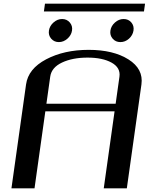

<svg xmlns="http://www.w3.org/2000/svg" viewBox="-20 -1020 806 1040"><path d="M606.4 -458 627 -604.5Q633.8 -653.3 584.5 -680.7Q535.2 -708 454.1 -708Q373 -708 315.9 -681.2Q258.8 -654.3 252 -604.5L231.4 -458ZM667 0H542L600.6 -417H225.6L167 0H42L121.1 -562.5Q132.8 -647.5 230 -698.7Q327.1 -750 460 -750Q593.8 -750 675.8 -698.2Q757.8 -646.5 746.1 -562.5ZM649.4 -917Q675.8 -917 691.4 -898.4Q707 -879.9 703.1 -854.5Q699.2 -829.1 678.7 -810.5Q658.2 -792 631.8 -792Q606.4 -792 590.3 -810.5Q574.2 -829.1 578.1 -854.5Q582 -879.9 603 -898.4Q624 -917 649.4 -917ZM257.3 -810.5Q241.2 -829.1 245.1 -854.5Q249 -879.9 270 -898.4Q291 -917 316.4 -917Q341.8 -917 357.9 -898.4Q374 -879.9 370.1 -854.5Q366.2 -829.1 345.2 -810.5Q324.2 -792 298.8 -792Q273.4 -792 257.3 -810.5ZM765.6 -1000 759.8 -958H217.8L223.6 -1000Z"/></svg>

Font: okolaks
Style: BoldItalic
Weight: 600
Width: 8
Italic angle: -8°
Version: Version 000.6.0